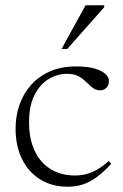

<svg xmlns="http://www.w3.org/2000/svg" viewBox="-20 -697 466 727"><path d="M267 -445.5Q310.5 -445.5 338.2 -437.5Q366 -429.5 379.2 -417Q392.5 -404.5 392.5 -390.5Q392.5 -380.5 388.2 -372.2Q384 -364 376.2 -359.5Q368.5 -355 358.5 -355Q346 -355 336 -361.2Q326 -367.5 316.8 -376.8Q307.5 -386 296.5 -395.5Q285.5 -405 270.8 -411.2Q256 -417.5 234.5 -417.5Q196.5 -417.5 163.2 -397Q130 -376.5 110 -336Q90 -295.5 90 -234.5Q90 -171.5 111.2 -126.2Q132.5 -81 171.5 -56.8Q210.5 -32.5 264.5 -32.5Q298.5 -32.5 328.2 -45Q358 -57.5 392 -87.5L401 -76.5Q372.5 -46 347 -27Q321.5 -8 294.8 1Q268 10 236 10Q177 10 132.5 -17.5Q88 -45 63.5 -94.5Q39 -144 39 -210Q39 -258 54 -300.8Q69 -343.5 98.2 -376Q127.5 -408.5 170 -427Q212.5 -445.5 267 -445.5ZM213 -511.5 304 -677H374.5V-669.5L234.5 -511.5Z"/></svg>

Font: Newsreader 24pt Light
Style: Regular
Weight: 300
Designer: Hugues Gentile
Foundry: Production Type
Version: Version 1.003